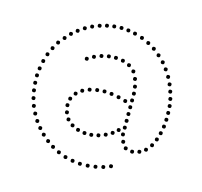

<svg xmlns="http://www.w3.org/2000/svg" viewBox="-107 -720 1035 982"><g transform="rotate(15 410.5 -229.0)"><path d="M290 -384Q280 -384 280 -394Q280 -404 290 -404Q300 -404 300 -394Q300 -384 290 -384ZM323 -403Q313 -403 313 -413Q313 -423 323 -423Q333 -423 333 -413Q333 -403 323 -403ZM359 -417Q349 -417 349 -427Q349 -437 359 -437Q369 -437 369 -427Q369 -417 359 -417ZM396 -425Q386 -425 386 -435Q386 -445 396 -445Q406 -445 406 -435Q406 -425 396 -425ZM433 -427Q423 -427 423 -437Q423 -447 433 -447Q443 -447 443 -437Q443 -427 433 -427ZM471 -422Q461 -422 461 -432Q461 -442 471 -442Q481 -442 481 -432Q481 -422 471 -422ZM507 -408Q497 -408 497 -418Q497 -428 507 -428Q517 -428 517 -418Q517 -408 507 -408ZM537 -383Q527 -383 527 -393Q527 -403 537 -403Q547 -403 547 -393Q547 -383 537 -383ZM555 -348Q545 -348 545 -358Q545 -368 555 -368Q565 -368 565 -358Q565 -348 555 -348ZM565 -310Q555 -310 555 -320Q555 -330 565 -330Q575 -330 575 -320Q575 -310 565 -310ZM569 -274Q559 -274 559 -284Q559 -294 569 -294Q579 -294 579 -284Q579 -274 569 -274ZM569 -238Q559 -238 559 -248Q559 -258 569 -258Q579 -258 579 -248Q579 -238 569 -238ZM569 -202Q559 -202 559 -212Q559 -222 569 -222Q579 -222 579 -212Q579 -202 569 -202ZM569 -166Q559 -166 559 -176Q559 -186 569 -186Q579 -186 579 -176Q579 -166 569 -166ZM569 -130Q559 -130 559 -140Q559 -150 569 -150Q579 -150 579 -140Q579 -130 569 -130ZM569 -94Q559 -94 559 -104Q559 -114 569 -114Q579 -114 579 -104Q579 -94 569 -94ZM569 -58Q559 -58 559 -68Q559 -78 569 -78Q579 -78 579 -68Q579 -58 569 -58ZM580 -22Q570 -22 570 -32Q570 -42 580 -42Q590 -42 590 -32Q590 -22 580 -22ZM601 7Q591 7 591 -3Q591 -13 601 -13Q611 -13 611 -3Q611 7 601 7ZM637 15Q627 15 627 5Q627 -5 637 -5Q647 -5 647 5Q647 15 637 15ZM673 6Q663 6 663 -4Q663 -14 673 -14Q683 -14 683 -4Q683 6 673 6ZM703 -13Q693 -13 693 -23Q693 -33 703 -33Q713 -33 713 -23Q713 -13 703 -13ZM727 -43Q717 -43 717 -53Q717 -63 727 -63Q737 -63 737 -53Q737 -43 727 -43ZM743 -78Q733 -78 733 -88Q733 -98 743 -98Q753 -98 753 -88Q753 -78 743 -78ZM754 -114Q744 -114 744 -124Q744 -134 754 -134Q764 -134 764 -124Q764 -114 754 -114ZM761 -151Q751 -151 751 -161Q751 -171 761 -171Q771 -171 771 -161Q771 -151 761 -151ZM764 -188Q754 -188 754 -198Q754 -208 764 -208Q774 -208 774 -198Q774 -188 764 -188ZM542 -74Q532 -74 532 -84Q532 -94 542 -94Q552 -94 552 -84Q552 -74 542 -74ZM516 -52Q506 -52 506 -62Q506 -72 516 -72Q526 -72 526 -62Q526 -52 516 -52ZM484 -34Q474 -34 474 -44Q474 -54 484 -54Q494 -54 494 -44Q494 -34 484 -34ZM449 -21Q439 -21 439 -31Q439 -41 449 -41Q459 -41 459 -31Q459 -21 449 -21ZM413 -14Q403 -14 403 -24Q403 -34 413 -34Q423 -34 423 -24Q423 -14 413 -14ZM377 -14Q367 -14 367 -24Q367 -34 377 -34Q387 -34 387 -24Q387 -14 377 -14ZM341 -21Q331 -21 331 -31Q331 -41 341 -41Q351 -41 351 -31Q351 -21 341 -21ZM308 -36Q298 -36 298 -46Q298 -56 308 -56Q318 -56 318 -46Q318 -36 308 -36ZM280 -60Q270 -60 270 -70Q270 -80 280 -80Q290 -80 290 -70Q290 -60 280 -60ZM263 -93Q253 -93 253 -103Q253 -113 263 -113Q273 -113 273 -103Q273 -93 263 -93ZM256 -129Q246 -129 246 -139Q246 -149 256 -149Q266 -149 266 -139Q266 -129 256 -129ZM261 -165Q251 -165 251 -175Q251 -185 261 -185Q271 -185 271 -175Q271 -165 261 -165ZM281 -197Q271 -197 271 -207Q271 -217 281 -217Q291 -217 291 -207Q291 -197 281 -197ZM310 -220Q300 -220 300 -230Q300 -240 310 -240Q320 -240 320 -230Q320 -220 310 -220ZM345 -235Q335 -235 335 -245Q335 -255 345 -255Q355 -255 355 -245Q355 -235 345 -235ZM383 -243Q373 -243 373 -253Q373 -263 383 -263Q393 -263 393 -253Q393 -243 383 -243ZM421 -246Q411 -246 411 -256Q411 -266 421 -266Q431 -266 431 -256Q431 -246 421 -246ZM459 -243Q449 -243 449 -253Q449 -263 459 -263Q469 -263 469 -253Q469 -243 459 -243ZM498 -236Q488 -236 488 -246Q488 -256 498 -256Q508 -256 508 -246Q508 -236 498 -236ZM536 -226Q526 -226 526 -236Q526 -246 536 -246Q546 -246 546 -236Q546 -226 536 -226ZM764 -224Q754 -224 754 -234Q754 -244 764 -244Q774 -244 774 -234Q774 -224 764 -224ZM762 -260Q752 -260 752 -270Q752 -280 762 -280Q772 -280 772 -270Q772 -260 762 -260ZM756 -296Q746 -296 746 -306Q746 -316 756 -316Q766 -316 766 -306Q766 -296 756 -296ZM746 -332Q736 -332 736 -342Q736 -352 746 -352Q756 -352 756 -342Q756 -332 746 -332ZM733 -367Q723 -367 723 -377Q723 -387 733 -387Q743 -387 743 -377Q743 -367 733 -367ZM716 -402Q706 -402 706 -412Q706 -422 716 -422Q726 -422 726 -412Q726 -402 716 -402ZM694 -436Q684 -436 684 -446Q684 -456 694 -456Q704 -456 704 -446Q704 -436 694 -436ZM670 -467Q660 -467 660 -477Q660 -487 670 -487Q680 -487 680 -477Q680 -467 670 -467ZM640 -496Q630 -496 630 -506Q630 -516 640 -516Q650 -516 650 -506Q650 -496 640 -496ZM608 -522Q598 -522 598 -532Q598 -542 608 -542Q618 -542 618 -532Q618 -522 608 -522ZM573 -543Q563 -543 563 -553Q563 -563 573 -563Q583 -563 583 -553Q583 -543 573 -543ZM535 -560Q525 -560 525 -570Q525 -580 535 -580Q545 -580 545 -570Q545 -560 535 -560ZM495 -572Q485 -572 485 -582Q485 -592 495 -592Q505 -592 505 -582Q505 -572 495 -572ZM458 -579Q448 -579 448 -589Q448 -599 458 -599Q468 -599 468 -589Q468 -579 458 -579ZM421 -582Q411 -582 411 -592Q411 -602 421 -602Q431 -602 431 -592Q431 -582 421 -582ZM383 -580Q373 -580 373 -590Q373 -600 383 -600Q393 -600 393 -590Q393 -580 383 -580ZM346 -574Q336 -574 336 -584Q336 -594 346 -594Q356 -594 356 -584Q356 -574 346 -574ZM310 -564Q300 -564 300 -574Q300 -584 310 -584Q320 -584 320 -574Q320 -564 310 -564ZM274 -550Q264 -550 264 -560Q264 -570 274 -570Q284 -570 284 -560Q284 -550 274 -550ZM240 -532Q230 -532 230 -542Q230 -552 240 -552Q250 -552 250 -542Q250 -532 240 -532ZM208 -510Q198 -510 198 -520Q198 -530 208 -530Q218 -530 218 -520Q218 -510 208 -510ZM179 -486Q169 -486 169 -496Q169 -506 179 -506Q189 -506 189 -496Q189 -486 179 -486ZM153 -457Q143 -457 143 -467Q143 -477 153 -477Q163 -477 163 -467Q163 -457 153 -457ZM127 -426Q117 -426 117 -436Q117 -446 127 -446Q137 -446 137 -436Q137 -426 127 -426ZM107 -391Q97 -391 97 -401Q97 -411 107 -411Q117 -411 117 -401Q117 -391 107 -391ZM90 -354Q80 -354 80 -364Q80 -374 90 -374Q100 -374 100 -364Q100 -354 90 -354ZM78 -315Q68 -315 68 -325Q68 -335 78 -335Q88 -335 88 -325Q88 -315 78 -315ZM70 -274Q60 -274 60 -284Q60 -294 70 -294Q80 -294 80 -284Q80 -274 70 -274ZM66 -236Q56 -236 56 -246Q56 -256 66 -256Q76 -256 76 -246Q76 -236 66 -236ZM67 -197Q57 -197 57 -207Q57 -217 67 -217Q77 -217 77 -207Q77 -197 67 -197ZM71 -158Q61 -158 61 -168Q61 -178 71 -178Q81 -178 81 -168Q81 -158 71 -158ZM79 -119Q69 -119 69 -129Q69 -139 79 -139Q89 -139 89 -129Q89 -119 79 -119ZM91 -81Q81 -81 81 -91Q81 -101 91 -101Q101 -101 101 -91Q101 -81 91 -81ZM108 -45Q98 -45 98 -55Q98 -65 108 -65Q118 -65 118 -55Q118 -45 108 -45ZM128 -11Q118 -11 118 -21Q118 -31 128 -31Q138 -31 138 -21Q138 -11 128 -11ZM152 20Q142 20 142 10Q142 0 152 0Q162 0 162 10Q162 20 152 20ZM178 48Q168 48 168 38Q168 28 178 28Q188 28 188 38Q188 48 178 48ZM208 74Q198 74 198 64Q198 54 208 54Q218 54 218 64Q218 74 208 74ZM240 96Q230 96 230 86Q230 76 240 76Q250 76 250 86Q250 96 240 96ZM276 115Q266 115 266 105Q266 95 276 95Q286 95 286 105Q286 115 276 115ZM315 130Q305 130 305 120Q305 110 315 110Q325 110 325 120Q325 130 315 130ZM355 139Q345 139 345 129Q345 119 355 119Q365 119 365 129Q365 139 355 139ZM395 144Q385 144 385 134Q385 124 395 124Q405 124 405 134Q405 144 395 144ZM436 143Q426 143 426 133Q426 123 436 123Q446 123 446 133Q446 143 436 143ZM476 138Q466 138 466 128Q466 118 476 118Q486 118 486 128Q486 138 476 138ZM515 129Q505 129 505 119Q505 109 515 109Q525 109 525 119Q525 129 515 129ZM552 115Q542 115 542 105Q542 95 552 95Q562 95 562 105Q562 115 552 115Z"/></g></svg>

Font: Raleway Dots
Style: Regular
Weight: 400
Designer: Matt McInerney, Pablo Impallari, Rodrigo Fuenzalida, Brenda Gallo
Foundry: Matt McInerney, Pablo Impallari, Rodrigo Fuenzalida, Brenda Gallo
Version: Version 1.000